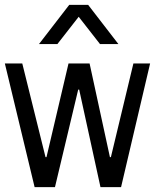

<svg xmlns="http://www.w3.org/2000/svg" viewBox="-20 -773 640 793"><path d="M123 0 0 -511H72L168 -124H172L263 -511H350L434 -124H438L531 -511H600L480 0H395L307 -403H303L207 0ZM141 -591 266 -753H344L469 -591H393L279 -737H331L217 -591Z"/></svg>

Font: Chivo Mono Light
Style: Regular
Weight: 300
Monospace: yes
Designer: Hector Gatti
Foundry: Omnibus-Type
Version: Version 1.008